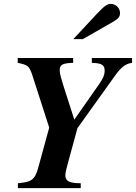

<svg xmlns="http://www.w3.org/2000/svg" viewBox="-20 -967 699 987"><path d="M659 -669H452V-644C505 -642 518 -633 518 -602C518 -584 511 -565 490 -535L362 -352L316 -495C295 -561 287 -587 287 -605C287 -635 301 -642 356 -644V-669H71V-644C123 -633 130 -629 146 -581L233 -311L176 -103C159 -40 138 -31 72 -25V0H395V-25C333 -25 316 -38 316 -66C316 -80 321 -97 326 -117L378 -308L567 -572C599 -617 621 -639 659 -644ZM357 -766H406L558 -853C588 -870 597 -881 597 -900C597 -926 575 -947 549 -947C531 -947 515 -935 479 -897Z"/></svg>

Font: XITS
Style: Bold Italic
Weight: 700
Italic angle: -16.33°
Designer: MicroPress Inc., with final additions and corrections provided by Coen Hoffman, Elsevier (retired)
Version: Version 1.105